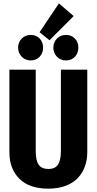

<svg xmlns="http://www.w3.org/2000/svg" viewBox="-20 -1108 576 1144"><path d="M331.1 -1087.9 418.9 -1012.2 274.9 -868.2 215.8 -916ZM163.1 -899.9Q195.8 -899.9 216.3 -878.4Q236.8 -856.9 236.8 -824.2Q236.8 -791.5 216.3 -769.8Q195.8 -748 163.1 -748Q130.9 -748 109.4 -770Q87.9 -792 87.9 -824.2Q87.9 -856.4 109.4 -878.2Q130.9 -899.9 163.1 -899.9ZM373 -899.9Q405.8 -899.9 426.3 -878.4Q446.8 -856.9 446.8 -824.2Q446.8 -791.5 426.3 -769.8Q405.8 -748 373 -748Q340.8 -748 319.3 -770Q297.9 -792 297.9 -824.2Q297.9 -856.4 319.3 -878.2Q340.8 -899.9 373 -899.9ZM500 -692.9V-200.2Q500 -154.3 485.6 -115.5Q471.2 -76.7 443.4 -47.1Q415.5 -17.6 370.6 -0.7Q325.7 16.1 268.1 16.1Q154.3 16.1 95.2 -43.2Q36.1 -102.5 36.1 -200.2V-692.9H192.9V-207Q192.9 -152.8 210.4 -127Q228 -101.1 268.1 -101.1Q308.1 -101.1 325.4 -127Q342.8 -152.8 342.8 -207V-692.9Z"/></svg>

Font: Fira Sans Compressed
Style: Bold
Weight: 700
Width: 1
Designer: Carrois Corporate & Edenspiekermann AG
Foundry: Carrois Corporate GbR & Edenspiekermann AG
Version: Version 4.203;PS 004.203;hotconv 1.0.88;makeotf.lib2.5.64775